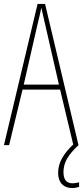

<svg xmlns="http://www.w3.org/2000/svg" viewBox="-20 -734 420 971"><path d="M351 0 284 -281H94L26 0H0L170 -714H208L377 0ZM208 -612Q202 -637 198 -655Q194 -673 189 -695Q185 -673 180.5 -655.5Q176 -638 170 -612L100 -306H278ZM301 136Q301 193 346 193Q355 193 365.5 191Q376 189 380 188V211Q374 213 365 215Q356 217 345 217Q312 217 293 197Q274 177 274 140Q274 99 296.5 61.5Q319 24 357 -9L377 0Q338 36 319.5 68Q301 100 301 136Z"/></svg>

Font: Noto Sans Thai ExtCond Thin
Style: Regular
Weight: 100
Width: 2
Designer: Monotype Design Team
Foundry: Monotype Imaging Inc.
Version: Version 2.002; ttfautohint (v1.8.4.7-5d5b)